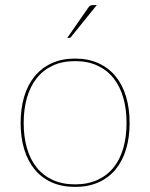

<svg xmlns="http://www.w3.org/2000/svg" viewBox="-20 -728 590 754"><path d="M61 0ZM275 -498Q326.5 -498 366.5 -479.8Q406.5 -461.5 433.8 -428.5Q461 -395.5 475 -348.8Q489 -302 489 -245Q489 -188 475 -141.8Q461 -95.5 433.8 -62.5Q406.5 -29.5 366.5 -11.8Q326.5 6 275 6Q223 6 183.2 -11.8Q143.5 -29.5 116.2 -62.5Q89 -95.5 75 -141.8Q61 -188 61 -245Q61 -302 75 -348.8Q89 -395.5 116.2 -428.5Q143.5 -461.5 183.2 -479.8Q223 -498 275 -498ZM275 -4Q325 -4 363 -21.5Q401 -39 426.2 -70.5Q451.5 -102 464.2 -146.5Q477 -191 477 -245Q477 -299 464.2 -343.8Q451.5 -388.5 426.2 -420.5Q401 -452.5 363 -470.2Q325 -488 275 -488Q224.5 -488 186.8 -470.2Q149 -452.5 123.8 -420.5Q98.5 -388.5 85.8 -343.8Q73 -299 73 -245Q73 -191 85.8 -146.5Q98.5 -102 123.8 -70.5Q149 -39 186.8 -21.5Q224.5 -4 275 -4ZM360 -708 259 -583Q256.5 -579 251 -579H244L326 -697Q330.5 -704 334.5 -706Q338.5 -708 347 -708Z"/></svg>

Font: Lato Hairline
Style: Regular
Weight: 100
Designer: Lukasz Dziedzic
Foundry: tyPoland Lukasz Dziedzic
Version: Version 2.007; 2014-02-27